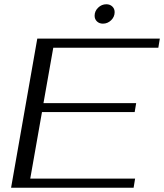

<svg xmlns="http://www.w3.org/2000/svg" viewBox="-20 -881 770 901"><path d="M155 -700H730L723 -657H230L184 -397H619L612 -355H177L122 -43H614L607 0H32ZM424 -807Q424 -829 440.5 -845Q457 -861 479 -861Q496 -861 507 -850.5Q518 -840 518 -824Q518 -802 501.5 -786Q485 -770 463 -770Q446 -770 435 -780.5Q424 -791 424 -807Z"/></svg>

Font: Fahkwang Light
Style: Italic
Weight: 300
Italic angle: -10°
Version: Version 1.000; ttfautohint (v1.6)